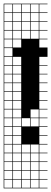

<svg xmlns="http://www.w3.org/2000/svg" viewBox="-20 -785 278 1043"><path d="M0 238.1V-765.1H238.1V-761.9H193.7V-717.5H238.1V-714.3H193.7V-669.8H238.1V-666.7H193.7V-622.2H238.1V-619H193.7V-574.6H238.1V-571.4H193.7V-527H238.1V-476.2H193.7V-431.7H238.1V-428.6H193.7V-384.1H238.1V-381H193.7V-336.5H238.1V-333.3H193.7V-288.9H238.1V-285.7H193.7V-241.3H238.1V-238.1H193.7V-193.7H238.1V-190.5H193.7V-146H238.1V-142.9H193.7V-98.4H238.1V-95.2H193.7V-50.8H238.1V-47.6H193.7V-3.2H238.1V0H193.7V44.4H238.1V47.6H193.7V92.1H238.1V95.2H193.7V139.7H238.1V142.9H193.7V187.3H238.1V190.5H193.7V234.9H238.1V238.1ZM146 -717.5H190.5V-761.9H146ZM98.4 -717.5H142.9V-761.9H98.4ZM50.8 -717.5H95.2V-761.9H50.8ZM3.2 -717.5H47.6V-761.9H3.2ZM146 -669.8H190.5V-714.3H146ZM98.4 -669.8H142.9V-714.3H98.4ZM50.8 -669.8H95.2V-714.3H50.8ZM3.2 -669.8H47.6V-714.3H3.2ZM146 -622.2H190.5V-666.7H146ZM98.4 -622.2H142.9V-666.7H98.4ZM50.8 -622.2H95.2V-666.7H50.8ZM3.2 -622.2H47.6V-666.7H3.2ZM146 -574.6H190.5V-619H146ZM98.4 -574.6H142.9V-619H98.4ZM3.2 -574.6H47.6V-619H3.2ZM50.8 -574.6H95.2V-619H50.8ZM3.2 -527H47.6V-571.4H3.2ZM50.8 -527H95.2V-571.4H50.8ZM3.2 -479.4H47.6V-523.8H3.2ZM3.2 -431.7H47.6V-476.2H3.2ZM50.8 -431.7H95.2V-476.2H50.8ZM3.2 -384.1H47.6V-428.6H3.2ZM50.8 -384.1H95.2V-428.6H50.8ZM3.2 -336.5H47.6V-381H3.2ZM50.8 -336.5H95.2V-381H50.8ZM3.2 -288.9H47.6V-333.3H3.2ZM50.8 -288.9H95.2V-333.3H50.8ZM3.2 -241.3H47.6V-285.7H3.2ZM50.8 -241.3H95.2V-285.7H50.8ZM50.8 -193.7H95.2V-238.1H50.8ZM3.2 -193.7H47.6V-238.1H3.2ZM50.8 -146H95.2V-190.5H50.8ZM146 -146H190.5V-190.5H146ZM3.2 -146H47.6V-190.5H3.2ZM98.4 -98.4H142.9V-142.9H98.4ZM3.2 -98.4H47.6V-142.9H3.2ZM146 -98.4H190.5V-142.9H146ZM50.8 -98.4H95.2V-142.9H50.8ZM3.2 -50.8H47.6V-95.2H3.2ZM95.2 -95.2H50.8V-50.8H95.2ZM50.8 -3.2H95.2V-47.6H50.8ZM3.2 -3.2H47.6V-47.6H3.2ZM50.8 44.4H95.2V0H50.8ZM98.4 44.4H142.9V0H98.4ZM3.2 44.4H47.6V0H3.2ZM146 44.4H190.5V0H146ZM98.4 92.1H142.9V47.6H98.4ZM50.8 92.1H95.2V47.6H50.8ZM3.2 92.1H47.6V47.6H3.2ZM146 92.1H190.5V47.6H146ZM50.8 139.7H95.2V95.2H50.8ZM98.4 139.7H142.9V95.2H98.4ZM146 139.7H190.5V95.2H146ZM3.2 139.7H47.6V95.2H3.2ZM50.8 187.3H95.2V142.9H50.8ZM98.4 187.3H142.9V142.9H98.4ZM146 187.3H190.5V142.9H146ZM3.2 187.3H47.6V142.9H3.2ZM50.8 234.9H95.2V190.5H50.8ZM98.4 234.9H142.9V190.5H98.4ZM146 234.9H190.5V190.5H146ZM3.2 234.9H47.6V190.5H3.2Z"/></svg>

Font: Jacquard 12 Charted
Style: Regular
Weight: 400
Designer: Sarah Cadigan-Fried
Version: Version 1.000